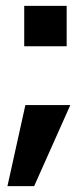

<svg xmlns="http://www.w3.org/2000/svg" viewBox="-20 -491 280 658"><path d="M67 -131H221L97 147H5.5ZM63 -471H208.5V-332.5H63Z"/></svg>

Font: HK Grotesk ExtraBold
Style: Regular
Weight: 800
Designer: Alfredo Marco Pradil
Foundry: Hanken Design Co.
Version: Version 3.001